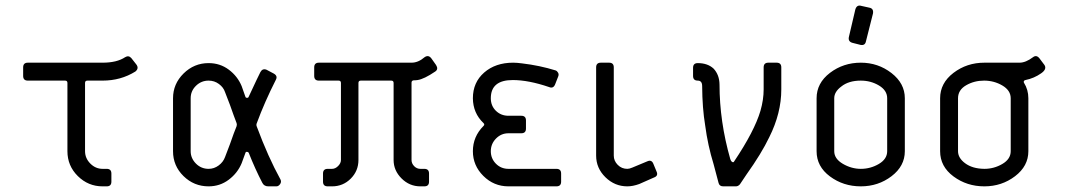

<svg xmlns="http://www.w3.org/2000/svg" viewBox="-20 -660 3788 680"><path d="M374.5 -45.4V-16.6Q374.5 0 357.9 0H343.3Q292.5 0 255.6 -36.4Q218.8 -72.8 218.8 -124.5V-366.2Q218.8 -374.5 210.4 -374.5H78.6Q62 -374.5 62 -391.1V-421.4Q62 -438 78.6 -438H343.3Q394 -438 423.3 -457.5Q435.5 -464.8 444.8 -454.6L462.9 -431.6Q473.1 -418 459.5 -406.7Q407.7 -374.5 343.3 -374.5H289.6Q281.2 -374.5 281.2 -366.2V-124.5Q281.2 -99.6 299.8 -80.8Q318.4 -62 343.3 -62H357.9Q374.5 -62 374.5 -45.4Z M592.8 -124.5V-312Q592.8 -362.8 630.1 -399.7Q667.5 -436.5 718.8 -436.5Q759.3 -436.5 790.3 -413.3Q821.3 -390.1 835.9 -355L849.1 -317.4Q850.1 -313.5 855.5 -313.5Q859.4 -313.5 860.8 -317.4Q896 -393.1 902.3 -404.8Q909.7 -418.5 923.8 -413.1L949.7 -399.4Q964.4 -391.1 957 -377.4Q916.5 -297.4 889.6 -224.1Q886.7 -217.8 889.6 -211.4Q929.2 -104.5 973.6 -23.9Q977.5 -15.6 971.9 -7.8Q966.3 0 959 0H930.2Q915.5 0 909.2 -12.2Q883.3 -62 860.8 -119.1Q858.9 -122.1 854.5 -122.3Q850.1 -122.6 849.1 -118.2L835.9 -82Q821.3 -46.9 790 -23.4Q758.8 0 718.8 0Q667 0 629.9 -36.4Q592.8 -72.8 592.8 -124.5ZM655.3 -312V-124.5Q655.3 -99.6 673.8 -80.8Q692.4 -62 718.8 -62Q738.3 -62 754.4 -74Q770.5 -85.9 776.9 -103.5L794.4 -149.4Q809.1 -191.9 817.9 -212.9Q819.8 -219.2 817.9 -224.1Q808.6 -248 794.4 -288.6L776.9 -334Q771.5 -350.6 755.4 -362.5Q739.3 -374.5 718.8 -374.5Q692.9 -374.5 674.1 -356.2Q655.3 -337.9 655.3 -312Z M1437.5 -367.2V-93.3Q1437.5 -81.1 1446.8 -71.5Q1456.1 -62 1468.8 -62H1482.9Q1499.5 -62 1499.5 -45.4V-16.6Q1499.5 0 1482.9 0H1468.8Q1430.2 0 1402.1 -28.1Q1374 -56.2 1374 -93.3V-366.2Q1374 -374.5 1365.7 -374.5H1257.8Q1249.5 -374.5 1249.5 -366.2V-93.3Q1249.5 -54.7 1222.2 -27.3Q1194.8 0 1156.2 0H1140.6Q1124 0 1124 -16.6V-45.4Q1124 -62 1140.6 -62H1156.2Q1167.5 -62 1177.5 -72Q1187.5 -82 1187.5 -93.3V-366.2Q1187.5 -374.5 1179.2 -374.5H1109.4Q1092.8 -374.5 1092.8 -391.1V-421.4Q1092.8 -438 1109.4 -438H1437.5Q1461.4 -438 1483.9 -457.5Q1497.6 -466.8 1507.8 -453.1L1524.4 -429.7Q1533.7 -415 1521.5 -406.7Q1481.9 -379.9 1459 -376.5Q1452.6 -375.5 1444.8 -375.5Q1437.5 -374.5 1437.5 -367.2Z M1967.3 -45.4V-16.6Q1967.3 0 1950.7 0H1780.8Q1729 0 1691.9 -36.9Q1654.8 -73.7 1654.8 -124.5Q1654.8 -176.3 1692.4 -213.9Q1697.8 -219.2 1692.4 -224.1Q1655.3 -259.3 1654.8 -312Q1654.8 -368.2 1694.8 -403.1Q1734.9 -438 1797.4 -438Q1811 -438 1829.1 -435.5Q1891.1 -428.2 1947.8 -410.6Q1953.1 -408.7 1956.5 -402.6Q1960 -396.5 1957 -389.2L1946.3 -361.8Q1939.9 -345.2 1924.8 -351.6Q1852.1 -376.5 1795.9 -376.5Q1718.3 -376.5 1718.3 -312Q1718.3 -285.2 1736.3 -267.6Q1754.4 -250 1780.8 -250H1826.2Q1842.8 -250 1842.8 -233.4V-204.6Q1842.8 -188 1826.2 -188H1780.8Q1754.9 -188 1736.6 -169.2Q1718.3 -150.4 1718.3 -124.5Q1718.3 -98.6 1736.3 -80.3Q1754.4 -62 1780.8 -62H1950.7Q1967.3 -62 1967.3 -45.4Z M2153.8 -421.4V-108.9Q2153.8 -90.3 2167.7 -76.2Q2181.6 -62 2201.7 -62Q2209 -62 2219.2 -66.4L2272 -88.4Q2287.6 -95.7 2293.9 -80.1L2305.2 -52.7Q2312.5 -37.1 2295.9 -31.2L2244.1 -8.3Q2221.2 0 2201.7 0Q2157.2 0 2124.3 -32.2Q2091.3 -64.5 2091.3 -108.9V-421.4Q2091.3 -438 2107.9 -438H2137.2Q2153.8 -438 2153.8 -421.4Z M2747.1 -421.4V-343.3Q2747.1 -259.3 2704.6 -174.3Q2676.8 -116.2 2623.5 -41.5Q2606.9 -16.6 2600.6 -7.3Q2594.2 0 2586.4 0H2541.5Q2527.8 0 2524.9 -12.2Q2519.5 -34.2 2507.3 -78.6Q2486.8 -145 2477.5 -215.8Q2467.3 -276.9 2466.8 -355Q2466.8 -374.5 2451.2 -374.5Q2434.6 -374.5 2434.6 -391.1V-419.9Q2434.6 -436.5 2451.2 -436.5Q2486.3 -436.5 2507.3 -417Q2527.8 -395 2528.3 -360.8Q2528.3 -230 2566.4 -96.7Q2568.4 -90.3 2571.5 -87.6Q2574.7 -85 2576.9 -85.4Q2579.1 -85.9 2580.1 -88.4Q2651.9 -195.3 2673.3 -267.6Q2684.6 -307.1 2684.6 -343.3V-421.4Q2684.6 -438 2701.2 -438H2730.5Q2747.1 -438 2747.1 -421.4Z M2986.3 -528.3 3009.3 -626.5Q3014.6 -644 3030.3 -639.2L3059.1 -632.8Q3074.7 -629.9 3071.8 -612.3L3046.9 -513.7Q3043.9 -498 3027.8 -501L2999 -508.3Q2983.4 -512.7 2986.3 -528.3ZM3122.1 -124.5V-312Q3122.1 -339.8 3093 -357.2Q3064 -374.5 3028.8 -374.5Q2985.4 -374.5 2959.5 -353.5Q2934.6 -335 2934.6 -312V-124.5Q2934.6 -97.7 2965.1 -79.8Q2995.6 -62 3028.8 -62Q3063 -62 3092.5 -79.3Q3122.1 -96.7 3122.1 -124.5ZM3184.6 -312V-124.5Q3184.6 -71.8 3137.5 -35.9Q3090.3 0 3028.8 0Q2966.8 0 2919.4 -35.2Q2872.1 -70.3 2872.1 -124.5V-312Q2872.1 -365.7 2919.4 -401.9Q2966.8 -438 3028.8 -438Q3089.8 -438 3137.2 -401.4Q3184.6 -364.7 3184.6 -312Z M3559.6 -124.5V-312Q3559.6 -339.8 3530 -357.2Q3500.5 -374.5 3465.3 -374.5Q3430.2 -374.5 3401.6 -357.9Q3373 -341.3 3373 -312V-124.5Q3373 -100.6 3397.9 -82Q3423.8 -62.5 3466.3 -62Q3500.5 -62 3530 -79.3Q3559.6 -96.7 3559.6 -124.5ZM3622.1 -312V-124.5Q3622.1 -71.8 3575 -35.9Q3527.8 0 3466.3 0Q3404.3 0 3356.9 -35.2Q3309.6 -70.3 3309.6 -124.5V-312Q3309.6 -365.7 3356.9 -401.9Q3404.3 -438 3466.3 -438H3590.8Q3612.8 -438 3638.7 -457.5Q3650.9 -466.8 3661.6 -453.1L3679.2 -429.7Q3688.5 -415 3667.5 -400.4Q3642.6 -382.8 3611.8 -376.5Q3608.9 -376.5 3606.7 -373.3Q3604.5 -370.1 3606.4 -367.2Q3622.1 -342.3 3622.1 -312Z"/></svg>

Font: GOSTRUS
Style: type_B
Weight: 400
Designer: Юрий и Татьяна Кривогуз
Version: Version 02.00